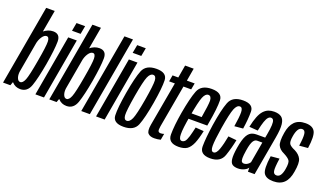

<svg xmlns="http://www.w3.org/2000/svg" viewBox="-106 -1276 3012 1774"><g transform="rotate(20 1400.5 -389.5)"><path d="M-31 0H41L64.5 -65L191.5 -785H107.5ZM138 3Q207.5 3 234.2 -73.5Q261 -150 287.5 -300.5Q313 -451 313.5 -527.2Q314 -603.5 244 -603.5Q195 -603.5 151.2 -567.8Q107.5 -532 98.5 -477L130 -438Q137.5 -480.5 158.2 -511Q179 -541.5 201.5 -541.5Q226.5 -541.5 228.2 -497Q230 -452.5 203 -300.5Q176.5 -147 158.8 -102.8Q141 -58.5 116 -58.5Q94 -58.5 83.5 -89Q73 -119.5 81.5 -163L35 -123Q25 -67.5 56.8 -32.2Q88.5 3 138 3Z M287 0H371.5L476.5 -598.5H392ZM419 -749 404 -668H488.5L503.5 -749Z M423.5 0H495.5L519 -65L646 -785H562ZM592.5 3Q662 3 688.8 -73.5Q715.5 -150 742 -300.5Q767.5 -451 768 -527.2Q768.5 -603.5 698.5 -603.5Q649.5 -603.5 605.8 -567.8Q562 -532 553 -477L584.5 -438Q592 -480.5 612.8 -511Q633.5 -541.5 656 -541.5Q681 -541.5 682.8 -497Q684.5 -452.5 657.5 -300.5Q631 -147 613.2 -102.8Q595.5 -58.5 570.5 -58.5Q548.5 -58.5 538 -89Q527.5 -119.5 536 -163L489.5 -123Q479.5 -67.5 511.2 -32.2Q543 3 592.5 3Z M738 0H822.5L961 -785H877Z M883.5 0H968L1073 -598.5H988.5ZM1015.5 -749 1000.5 -668H1085L1100 -749Z M1153 3.5Q1255.5 3.5 1284.8 -69.5Q1314 -142.5 1341 -300Q1367.5 -457 1364.8 -530.8Q1362 -604.5 1259.5 -604.5Q1156.5 -604.5 1127 -531Q1097.5 -457.5 1070.5 -300Q1044 -143.5 1047 -70Q1050 3.5 1153 3.5ZM1163 -59Q1135 -59 1132 -102.8Q1129 -146.5 1155 -300Q1181.5 -453 1200.8 -497.5Q1220 -542 1248.5 -542Q1277.5 -542 1280.2 -497.8Q1283 -453.5 1257 -300Q1230.5 -147 1211 -103Q1191.5 -59 1163 -59Z M1456 6Q1487.5 6 1519 -2L1530 -63.5Q1514 -57.5 1497 -57.5Q1480 -57.5 1473.5 -68.5Q1467 -79.5 1474 -119L1548 -535.5H1624L1635.5 -598H1559L1580.5 -723H1496L1474.5 -598H1418L1407 -535.5H1463.5L1386 -100.5Q1375 -36.5 1395 -15.2Q1415 6 1456 6Z M1694 3.5 1705 -57.5Q1676.5 -57.5 1676 -113Q1674.5 -167 1698.5 -301Q1724 -448.5 1743.5 -496Q1763 -542.5 1791 -542.5Q1821 -542.5 1823.5 -496.5Q1823.5 -452.5 1802.5 -328H1694L1684.5 -272H1878Q1881 -286.5 1883 -301Q1910.5 -454.5 1908.5 -530Q1907 -604.5 1802 -604.5Q1699 -604.5 1669.5 -528Q1640.5 -452.5 1614 -301.5Q1591 -167 1591 -81Q1590.5 3.5 1694 3.5ZM1705 -57.5 1694 3.5Q1745.5 3.5 1776.5 -16.5Q1806.5 -37 1828 -86Q1848.5 -135 1864.5 -212.5L1783.5 -218.5Q1772.5 -168 1760.5 -126Q1747.5 -85 1735 -71Q1721 -57.5 1705 -57.5Z M2005.5 3.5Q2107 3.5 2134.5 -77Q2162 -157.5 2177.5 -237L2096 -245Q2081.5 -165.5 2062.8 -112.2Q2044 -59 2016.5 -59Q1989 -59 1988.8 -113Q1988.5 -167 2009 -295.5Q2033.5 -445.5 2053 -493.5Q2072.5 -541.5 2101.5 -541.5Q2128.5 -541.5 2129.8 -495.5Q2131 -449.5 2115 -352L2199 -359.5Q2214 -457 2213.5 -530.5Q2213 -604 2111.5 -604Q2007 -604 1977.5 -527.2Q1948 -450.5 1924 -294.5Q1904 -159.5 1903.5 -78Q1903 3.5 2005.5 3.5Z M2279 3.5Q2297.5 3.5 2313 -0.5Q2328.5 -4.5 2341.5 -11Q2354.5 -17.5 2363 -25Q2371.5 -32.5 2376 -40L2377 0H2442.5L2510.5 -385Q2526 -471.5 2520.2 -519Q2514.5 -566.5 2488.5 -585.5Q2462.5 -604.5 2417 -604.5Q2386 -604.5 2360.8 -594.8Q2335.5 -585 2314.2 -561.8Q2293 -538.5 2276.8 -497.8Q2260.5 -457 2247.5 -394.5L2332 -388Q2344.5 -448.5 2356.2 -481.8Q2368 -515 2380.5 -528.5Q2393 -542 2407 -542Q2423.5 -542 2431.2 -528Q2439 -514 2437.8 -479.8Q2436.5 -445.5 2425.5 -385L2419 -350.5H2335.5Q2316.5 -350.5 2299.5 -346Q2282.5 -341.5 2268.5 -330Q2254.5 -318.5 2243.2 -298.5Q2232 -278.5 2223 -247.5Q2214 -216.5 2207 -173Q2195 -98 2199.8 -60Q2204.5 -22 2224.8 -9.2Q2245 3.5 2279 3.5ZM2314 -57.5Q2301.5 -57.5 2294 -66.5Q2286.5 -75.5 2286.2 -101.2Q2286 -127 2294 -177.5Q2300 -216.5 2307.2 -240.5Q2314.5 -264.5 2323.2 -277Q2332 -289.5 2341.2 -294Q2350.5 -298.5 2361 -298.5H2410L2374 -93Q2369.5 -85 2360.8 -76.8Q2352 -68.5 2340 -63Q2328 -57.5 2314 -57.5Z M2625.5 3.5Q2693 3.5 2731.2 -34Q2769.5 -71.5 2781.5 -148Q2797.5 -238 2779.5 -275Q2761.5 -312 2714.5 -335.5Q2675.5 -351.5 2659.5 -370.8Q2643.5 -390 2654 -450.5Q2660.5 -492 2675.2 -517Q2690 -542 2714.5 -542Q2742 -542 2746.8 -506Q2751.5 -470 2739.5 -388L2824 -395.5Q2841.5 -517 2818.8 -560.2Q2796 -603.5 2725.5 -603.5Q2656.5 -603.5 2618.5 -564.5Q2580.5 -525.5 2569 -451Q2554.5 -363 2570.8 -327.2Q2587 -291.5 2633.5 -271Q2676 -249 2691.5 -228.8Q2707 -208.5 2695.5 -142.5Q2689.5 -105 2675.2 -81.5Q2661 -58 2635 -58Q2607.5 -58 2601.8 -88.5Q2596 -119 2610 -213.5L2525.5 -206Q2506.5 -74.5 2530.8 -35.5Q2555 3.5 2625.5 3.5Z"/></g></svg>

Font: Anybody ExtraCondensed
Style: Italic
Weight: 400
Width: 2
Italic angle: -10°
Version: Version 1.113;gftools[0.9.25]